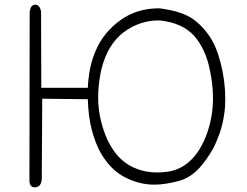

<svg xmlns="http://www.w3.org/2000/svg" viewBox="-20 -791 1040 809"><path d="M651 -756Q749 -744 797 -708Q821 -690 840 -668Q859 -646 874 -620Q888 -595 899 -562Q910 -529 918 -489Q933 -411 928 -339Q922 -267 897 -207Q885 -176 868 -148Q851 -120 831 -96Q790 -45 736 -29Q709 -22 682.5 -17.5Q656 -13 629 -13Q575 -13 521 -37Q464 -62 426 -114Q406 -140 391.5 -172.5Q377 -205 367 -243Q359 -273 355 -305.5Q351 -338 350 -373L158 -375L156 -37Q154 -5 131 -2Q106 1 104 -27L105 -739Q108 -771 128 -771Q147 -772 153 -743L154 -421H350Q352 -465 360 -504Q368 -543 384 -579Q416 -654 486 -705Q555 -756 651 -756ZM653 -705Q569 -706 501 -655Q434 -604 408 -502Q384 -398 400 -307Q418 -215 458 -158Q496 -102 558 -79Q616 -57 690 -68Q762 -80 810 -146Q854 -208 871 -300Q886 -388 866 -487Q857 -537 839.5 -575Q822 -613 798 -640Q748 -695 653 -705Z"/></svg>

Font: Yomogi
Style: Regular
Weight: 400
Designer: satsuyako
Foundry: satsuyako
Version: Version 3.100